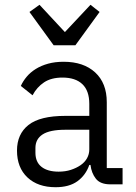

<svg xmlns="http://www.w3.org/2000/svg" viewBox="-20 -770 568 802"><path d="M204 -581 103 -720 145 -750 251 -636 358 -750 396 -720 295 -581ZM441 0Q399 0 380.5 -23.5Q362 -47 358 -81H353Q338 -38 303.5 -13Q269 12 212 12Q138 12 94.5 -29Q51 -70 51 -141Q51 -210 99 -248Q147 -286 253 -286H353V-336Q353 -391 324 -418.5Q295 -446 241 -446Q194 -446 164 -426Q134 -406 116 -372L67 -411Q76 -431 91.5 -449.5Q107 -468 129.5 -482Q152 -496 181 -504Q210 -512 246 -512Q329 -512 377.5 -467.5Q426 -423 426 -343V-68H492V0ZM225 -53Q253 -53 276 -60.5Q299 -68 316.5 -80Q334 -92 343.5 -109Q353 -126 353 -146V-228H253Q188 -228 158 -208.5Q128 -189 128 -152V-132Q128 -93 153.5 -73Q179 -53 225 -53Z"/></svg>

Font: PlemolJP
Style: Regular
Weight: 400
Monospace: yes
Version: v2.0.4; ttfautohint (v1.8.4.7-5d5b-dirty) -l 6 -r 45 -G 200 